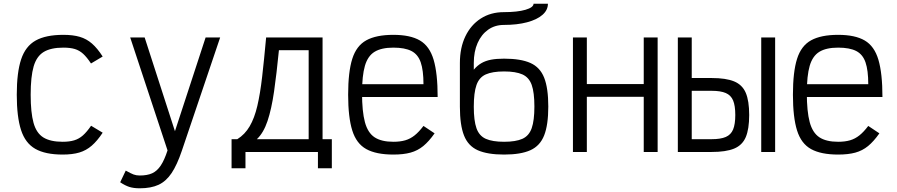

<svg xmlns="http://www.w3.org/2000/svg" viewBox="-20 -820 4840 1036"><path d="M318 14Q224.5 14 170.5 -16.8Q116.5 -47.5 93.5 -118.5Q70.5 -189.5 70.5 -309Q70.5 -429 94 -499.8Q117.5 -570.5 172.2 -601.2Q227 -632 322 -632Q374 -632 410.5 -621.2Q447 -610.5 476.2 -585Q505.5 -559.5 534 -515L471 -477.5Q449 -511 428.8 -529.5Q408.5 -548 383.8 -555.5Q359 -563 322 -563Q254.5 -563 216 -539.8Q177.5 -516.5 161.5 -461.5Q145.5 -406.5 145.5 -309Q145.5 -212.5 161 -157Q176.5 -101.5 214.2 -78.2Q252 -55 318 -55Q354.5 -55 380.2 -62.8Q406 -70.5 427.2 -89.2Q448.5 -108 471.5 -141.5L534 -104Q505 -60 475 -34Q445 -8 408 3Q371 14 318 14Z M734 196Q701.5 196 678.5 188.8Q655.5 181.5 628.5 163.5L658.5 100.5Q686 116 700.8 121.5Q715.5 127 734 127Q774.5 127 801 115Q827.5 103 847.2 73.5Q867 44 884 -8.5L682.5 -618H760.5L924 -112L1089.5 -618H1168L961 -6Q935.5 69.5 906 113.8Q876.5 158 835.8 177Q795 196 734 196Z M1260.5 -69Q1301.5 -94.5 1327.2 -138.5Q1353 -182.5 1368.5 -248.5Q1384 -314.5 1394.5 -406Q1405 -497.5 1416 -618H1720.5V-69H1645.5V-549H1485Q1472.5 -422 1458.8 -326.5Q1445 -231 1423.5 -167Q1402 -103 1366 -69ZM1229.5 88V-69H1770.5V88H1695.5V0H1304.5V88Z M2102.5 14Q2010 14 1956.5 -15.5Q1903 -45 1880.8 -116Q1858.5 -187 1858.5 -309Q1858.5 -432 1880.8 -502.5Q1903 -573 1956.5 -602.5Q2010 -632 2102.5 -632Q2194 -632 2246 -601.5Q2298 -571 2319.8 -497.5Q2341.5 -424 2341.5 -296.5H1887.5V-365.5H2265Q2265 -440.5 2250.2 -483.5Q2235.5 -526.5 2200 -544.8Q2164.5 -563 2102.5 -563Q2038 -563 2001.2 -540.5Q1964.5 -518 1949 -464.8Q1933.5 -411.5 1933.5 -318Q1933.5 -218.5 1949 -161Q1964.5 -103.5 2001.2 -79.2Q2038 -55 2102.5 -55Q2139.5 -55 2166.8 -63Q2194 -71 2217.2 -89.5Q2240.5 -108 2265 -140.5L2325 -100.5Q2294.5 -57 2264 -32Q2233.5 -7 2195.2 3.5Q2157 14 2102.5 14Z M2700 14Q2610.5 14 2558.2 -9.2Q2506 -32.5 2483.8 -88.8Q2461.5 -145 2461.5 -244V-480Q2461.5 -562.5 2491.2 -624.2Q2521 -686 2574.5 -720.2Q2628 -754.5 2699 -754.5Q2771.5 -754.5 2815.2 -767.2Q2859 -780 2859 -800H2936.5Q2936.5 -765.5 2907 -739.8Q2877.5 -714 2824 -699.8Q2770.5 -685.5 2699 -685.5Q2650.5 -685.5 2614 -659.8Q2577.5 -634 2557 -587.8Q2536.5 -541.5 2536.5 -480V-444Q2555.5 -466.5 2577.5 -479.2Q2599.5 -492 2629 -497.8Q2658.5 -503.5 2700 -503.5Q2790 -503.5 2842 -480.2Q2894 -457 2916.2 -400.8Q2938.5 -344.5 2938.5 -245Q2938.5 -146 2916.2 -89.5Q2894 -33 2842 -9.5Q2790 14 2700 14ZM2700 -55Q2763 -55 2798.8 -71Q2834.5 -87 2849 -128.5Q2863.5 -170 2863.5 -245Q2863.5 -321 2849 -361.8Q2834.5 -402.5 2798.8 -418.5Q2763 -434.5 2700 -434.5Q2637 -434.5 2601.2 -418.5Q2565.5 -402.5 2551 -361.2Q2536.5 -320 2536.5 -244Q2536.5 -169 2551 -128Q2565.5 -87 2601.2 -71Q2637 -55 2700 -55Z M3453.5 0V-618H3528.5V0ZM3071.5 0V-618H3146.5V0ZM3100.5 -297.5V-366.5H3499.5V-297.5Z M3637.5 0V-618H3712.5V-17L3665.5 -69H3820Q3868.5 -69 3896.2 -81Q3924 -93 3935.8 -121.5Q3947.5 -150 3947.5 -199.5Q3947.5 -249.5 3935.8 -277.8Q3924 -306 3896.2 -318Q3868.5 -330 3820 -330H3665.5V-399H3820Q3897 -399 3941.2 -380.8Q3985.5 -362.5 4004 -319.2Q4022.5 -276 4022.5 -199.5Q4022.5 -123.5 4004 -80Q3985.5 -36.5 3941.2 -18.2Q3897 0 3820 0ZM4087.5 0V-618H4162.5V0Z M4502.5 14Q4410 14 4356.5 -15.5Q4303 -45 4280.8 -116Q4258.5 -187 4258.5 -309Q4258.5 -432 4280.8 -502.5Q4303 -573 4356.5 -602.5Q4410 -632 4502.5 -632Q4594 -632 4646 -601.5Q4698 -571 4719.8 -497.5Q4741.5 -424 4741.5 -296.5H4287.5V-365.5H4665Q4665 -440.5 4650.2 -483.5Q4635.5 -526.5 4600 -544.8Q4564.5 -563 4502.5 -563Q4438 -563 4401.2 -540.5Q4364.5 -518 4349 -464.8Q4333.5 -411.5 4333.5 -318Q4333.5 -218.5 4349 -161Q4364.5 -103.5 4401.2 -79.2Q4438 -55 4502.5 -55Q4539.5 -55 4566.8 -63Q4594 -71 4617.2 -89.5Q4640.5 -108 4665 -140.5L4725 -100.5Q4694.5 -57 4664 -32Q4633.5 -7 4595.2 3.5Q4557 14 4502.5 14Z"/></svg>

Font: Victor Mono Thin
Style: Regular
Weight: 100
Monospace: yes
Designer: Rune Bjørnerås
Version: Version 1.561;gftools[0.9.30]